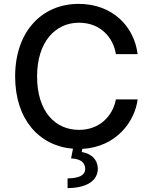

<svg xmlns="http://www.w3.org/2000/svg" viewBox="-20 -757 786 989"><path d="M58 -363C58 -143 181 -5 356 9L346 59C395 61 419 80 419 114C418 146 388 161 328 162V212C426 211 483 175 484 112C483 66 453 35 401 26L404 10C581 0 675 -133 689 -245H577C562 -163 496 -88 387 -88C264 -88 171 -183 171 -363C171 -539 263 -640 387 -640C499 -640 564 -562 577 -478H689C671 -621 560 -737 385 -737C197 -737 58 -596 58 -363Z"/></svg>

Font: Wafeq Medium
Style: Regular
Weight: 500
Designer: Rasmus Andersson & Azza Alameddine
Foundry: Google & TypeTogether
Version: Version 3.000;January 28, 2025;FontCreator 15.0.0.3014 64-bi